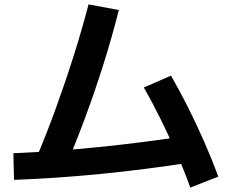

<svg xmlns="http://www.w3.org/2000/svg" viewBox="-20 -789 1040 865"><path d="M139 -66Q187 -178.6 230 -296.6Q273 -414.6 310.9 -534.3Q348.7 -654 379 -769.3L515.3 -743.7Q486 -627 447.6 -504.5Q409.3 -382 363.9 -259.7Q318.6 -137.3 267.9 -19.7ZM40.3 -98.6Q230.7 -106.6 429 -126.8Q627.3 -146.9 835.4 -179.3L853.7 -59.3Q639 -25.7 437.2 -5.7Q235.3 14.3 43.3 21.3ZM837.4 56Q810.4 -19 775 -99.2Q739.7 -179.3 701.9 -255.8Q664 -332.3 628 -394.7L750.3 -448.3Q787.6 -384 826.5 -306.8Q865.3 -229.7 900.8 -148.7Q936.3 -67.7 963.3 6.7Z"/></svg>

Font: M PLUS 2 Thin
Style: Regular
Weight: 100
Designer: Coji Morishita
Foundry: UNDERFOREST DESIGN
Version: Version 1.001